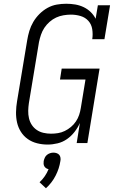

<svg xmlns="http://www.w3.org/2000/svg" viewBox="-20 -763 640 1024"><path d="M234 8Q205 8 177.5 1Q150 -6 128 -21.5Q106 -37 91.5 -60Q77 -83 71 -109.5Q65 -136 65.5 -165Q66 -194 71 -223L125 -548Q129 -573 136.5 -598Q144 -623 157.5 -646Q171 -669 190.5 -688.5Q210 -708 233.5 -721Q257 -734 282.5 -738.5Q308 -743 333 -743Q358 -743 381.5 -739Q405 -735 426 -725Q447 -715 463.5 -699Q480 -683 490 -663L502 -735H567L537 -554H472Q476 -580 472 -606.5Q468 -633 451.5 -651.5Q435 -670 410 -677.5Q385 -685 358 -685Q339 -685 318.5 -681.5Q298 -678 279.5 -669.5Q261 -661 244.5 -646.5Q228 -632 216.5 -614.5Q205 -597 198.5 -577.5Q192 -558 188 -539L134 -213Q131 -193 130.5 -172.5Q130 -152 134.5 -132.5Q139 -113 149.5 -97Q160 -81 176 -70Q192 -59 212 -54.5Q232 -50 252 -50Q252 -50 252 -50Q252 -50 252 -50Q271 -50 289.5 -53Q308 -56 325.5 -64.5Q343 -73 358.5 -86Q374 -99 385 -115.5Q396 -132 402 -150Q408 -168 411 -187L436 -339H300L309 -397H511L446 0H389L406 -107Q395 -82 377.5 -59.5Q360 -37 337 -21Q314 -5 287 1.5Q260 8 234 8ZM225 241 191 209Q207 194 219 176.5Q231 159 239 139Q232 138 226 134Q220 130 216.5 124Q213 118 212.5 110.5Q212 103 213 96Q215 87 219 78Q223 69 230.5 63Q238 57 247 54Q256 51 265 51Q274 51 282.5 54Q291 57 296 63Q301 69 302.5 78Q304 87 302 96Q296 136 276.5 174Q257 212 225 241Z"/></svg>

Font: Iosevka Etoile Light Oblique
Style: Regular
Weight: 300
Italic angle: -9°
Designer: Belleve Invis
Foundry: Belleve Invis
Version: Version 15.5.2; ttfautohint (v1.8.4)